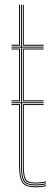

<svg xmlns="http://www.w3.org/2000/svg" viewBox="-20 -790 220 815"><path d="M29 -596V-600H61V-770H65V-596ZM77 -596V-770H81V-600H165V-596ZM132 -3Q90.5 -3 79.8 -21.6Q69 -40.2 69 -85V-352H29V-356H69V-588H29V-592H69V-770H73V-592H165V-588H73V-356H165V-352H73V-85Q73 -41.5 83 -24.2Q93 -7 132 -7Q142 -7 153.5 -8.2Q165 -9.5 175 -11.8V-7.8Q164.8 -5.2 153.2 -4.1Q141.8 -3 132 -3ZM77 -360V-584H165V-580H81V-364H165V-360ZM29 -360V-364H61V-580H29V-584H65V-360ZM132 5Q87 5 74 -16Q61 -37 61 -85V-344H29V-348H65V-85Q65 -39 76.9 -19Q88.8 1 132 1Q142.5 1 154.1 -0.2Q165.8 -1.5 175 -4V0Q157 5 132 5ZM132 -11Q94 -11 85.5 -27.8Q77 -44.5 77 -85.2V-348H165V-344H81V-85.2Q81 -45.8 88.8 -30.4Q96.5 -15 132 -15Q141.2 -15 152.4 -16.1Q163.5 -17.2 175 -19.5V-15.5Q165 -13.5 153.5 -12.2Q142 -11 132 -11Z"/></svg>

Font: Big Shoulders Inline Thin
Style: Regular
Weight: 100
Designer: Patric King
Foundry: XO Type Co
Version: Version 2.002